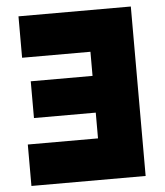

<svg xmlns="http://www.w3.org/2000/svg" viewBox="-51 -753 686 798"><g transform="rotate(-5 291.5 -353.5)"><path d="M47.9 0V-172.9H340.8V-280.3H83V-433.6H340.8V-534.2H55.7V-707H524.4V0Z"/></g></svg>

Font: Wanted Sans Black
Style: Regular
Weight: 900
Designer: Original Design by Kil Hyung-jin and Kang Hanbin, Wanted Lab, Inc; Hangeul from Source Han Sans by Jang Soo-young and Ka
Foundry: Wanted Lab, Inc.
Version: Version 1.003